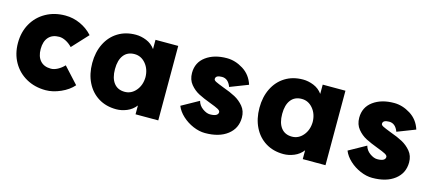

<svg xmlns="http://www.w3.org/2000/svg" viewBox="-43 -851 2809 1240"><g transform="rotate(15 1361.0 -231.0)"><path d="M364 -169 462 -62Q431 -26 379 -3Q327 20 279 20Q206 20 149 -12Q92 -44 60 -100.5Q28 -157 28 -229Q28 -302 60 -358.5Q92 -415 149 -447Q206 -479 279 -479Q332 -479 380 -457Q428 -435 462 -397L364 -291Q344 -312 320.5 -324Q297 -336 276 -336Q230 -336 205 -308Q180 -280 180 -229Q180 -179 205 -151Q230 -123 276 -123Q297 -123 320.5 -135.5Q344 -148 364 -169Z M525 -228Q525 -301 553 -357.5Q581 -414 632 -445.5Q683 -477 751 -477Q786 -477 822 -462.5Q858 -448 881 -416V-478H1033V20H881V-39Q857 -8 821.5 6.5Q786 21 751 21Q683 21 632 -10.5Q581 -42 553 -98.5Q525 -155 525 -228ZM881 -228Q880 -282 849.5 -318Q819 -354 775 -354Q728 -354 702.5 -321Q677 -288 677 -228Q677 -168 702.5 -135Q728 -102 775 -102Q819 -102 849.5 -138Q880 -174 881 -228Z M1345 -104Q1372 -104 1385.5 -111.5Q1399 -119 1399 -133Q1399 -143 1382.5 -152Q1366 -161 1328 -175Q1280 -193 1247 -210Q1214 -227 1189 -257.5Q1164 -288 1164 -333Q1164 -403 1218.5 -443Q1273 -483 1358 -483Q1414 -483 1467 -450Q1520 -417 1540 -354L1419 -307Q1400 -358 1358 -358Q1316 -358 1316 -333Q1316 -324 1331 -316.5Q1346 -309 1385 -294Q1433 -277 1466.5 -259Q1500 -241 1525 -211Q1550 -181 1550 -137Q1550 -65 1494.5 -22Q1439 21 1345 21Q1306 21 1265 3.5Q1224 -14 1192 -43.5Q1160 -73 1146 -108L1261 -172Q1269 -142 1295.5 -123Q1322 -104 1345 -104Z M1643 -228Q1643 -301 1671 -357.5Q1699 -414 1750 -445.5Q1801 -477 1869 -477Q1904 -477 1940 -462.5Q1976 -448 1999 -416V-478H2151V20H1999V-39Q1975 -8 1939.5 6.5Q1904 21 1869 21Q1801 21 1750 -10.5Q1699 -42 1671 -98.5Q1643 -155 1643 -228ZM1999 -228Q1998 -282 1967.5 -318Q1937 -354 1893 -354Q1846 -354 1820.5 -321Q1795 -288 1795 -228Q1795 -168 1820.5 -135Q1846 -102 1893 -102Q1937 -102 1967.5 -138Q1998 -174 1999 -228Z M2463 -104Q2490 -104 2503.5 -111.5Q2517 -119 2517 -133Q2517 -143 2500.5 -152Q2484 -161 2446 -175Q2398 -193 2365 -210Q2332 -227 2307 -257.5Q2282 -288 2282 -333Q2282 -403 2336.5 -443Q2391 -483 2476 -483Q2532 -483 2585 -450Q2638 -417 2658 -354L2537 -307Q2518 -358 2476 -358Q2434 -358 2434 -333Q2434 -324 2449 -316.5Q2464 -309 2503 -294Q2551 -277 2584.5 -259Q2618 -241 2643 -211Q2668 -181 2668 -137Q2668 -65 2612.5 -22Q2557 21 2463 21Q2424 21 2383 3.5Q2342 -14 2310 -43.5Q2278 -73 2264 -108L2379 -172Q2387 -142 2413.5 -123Q2440 -104 2463 -104Z"/></g></svg>

Font: SUITE Heavy
Style: Regular
Weight: 900
Designer: Sun
Foundry: Sun
Version: Version 2.040